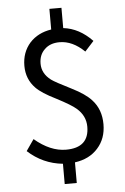

<svg xmlns="http://www.w3.org/2000/svg" viewBox="-62 -880 680 1047"><g transform="rotate(-5 277.5 -356.5)"><path d="M424 -587Q359 -650 288 -650Q236 -650 206 -620Q175 -591 175 -542Q175 -488 224 -451Q244 -436 332 -392Q406 -355 439 -318Q488 -265 488 -184Q488 -105 441 -53Q395 -1 315 10V123H249V12Q140 1 58 -74L101 -136Q187 -63 273 -63Q399 -63 399 -178Q399 -238 350 -280Q324 -303 243 -345Q166 -383 135 -415Q86 -465 86 -538Q86 -612 131 -663Q176 -712 249 -723V-836H315V-725Q402 -715 473 -641Z"/></g></svg>

Font: 思源黑体R
Style: Regular
Weight: 400
Designer: Ryoko NISHIZUKA  (kana & ideographs); Paul D. Hunt (Latin, Greek & Cyrillic); Wenlong ZHANG  (bopomofo); Sandoll Communi
Foundry: Adobe Systems Incorporated
Version: Version 1.00 June 24, 2014, initial release